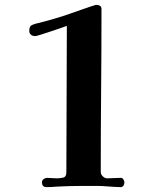

<svg xmlns="http://www.w3.org/2000/svg" viewBox="-20 -762 630 787"><path d="M490 -14Q490 -7 486 -1Q482 5 475 5Q462 5 448 4Q434 3 420 2Q397 0 373 0Q349 0 325 0Q268 0 211 3Q201 4 191 4.5Q181 5 171 5Q152 5 152 -15Q152 -23 159 -28Q166 -33 173 -33Q183 -33 192.5 -32Q202 -31 212 -31Q226 -31 239 -34Q252 -37 252 -56Q252 -206 253 -356Q254 -506 254 -656Q247 -653 227.5 -646.5Q208 -640 186 -632.5Q164 -625 146 -619.5Q128 -614 124 -614Q114 -614 107 -619.5Q100 -625 100 -635Q100 -645 102.5 -651Q105 -657 115 -661Q125 -665 135 -667Q145 -669 155 -672Q178 -678 200 -684.5Q222 -691 244 -698Q250 -700 270 -707Q290 -714 313 -722Q336 -730 353.5 -736Q371 -742 373 -742Q383 -742 389.5 -738.5Q396 -735 396 -724Q396 -558 394.5 -391Q393 -224 393 -57Q393 -47 401.5 -39Q410 -31 419 -31Q433 -31 447 -32Q461 -33 475 -33Q482 -33 486 -26.5Q490 -20 490 -14Z"/></svg>

Font: Kaisei HarunoUmi
Style: Bold
Weight: 700
Designer: Font-Kai, 金井和夫
Foundry: KAZUO KANAI
Version: Version 5.003